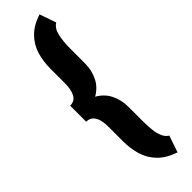

<svg xmlns="http://www.w3.org/2000/svg" viewBox="-323 -772 940 940"><g transform="rotate(-45 146.5 -302.0)"><path d="M233.9 -779.8 263.7 -693.8Q238.3 -678.7 230 -640.6Q221.7 -602.5 221.7 -552.7V-453.6Q221.7 -404.3 201.4 -364Q181.2 -323.7 137.5 -300Q93.8 -276.4 23.9 -276.4V-357.4Q55.7 -357.4 69.6 -383.5Q83.5 -409.7 83.5 -453.6V-552.7Q83.5 -604 96.9 -648.7Q110.4 -693.4 143.6 -727.3Q176.8 -761.2 233.9 -779.8ZM263.7 89.4 233.9 175.8Q176.8 156.7 143.6 122.8Q110.4 88.9 96.9 44.2Q83.5 -0.5 83.5 -51.8V-150.9Q83.5 -180.2 77.4 -201.7Q71.3 -223.1 58.1 -234.9Q44.9 -246.6 23.9 -246.6V-328.1Q93.8 -328.1 137.5 -304.4Q181.2 -280.8 201.4 -240.7Q221.7 -200.7 221.7 -150.9V-51.8Q221.7 -18.6 224.9 9.8Q228 38.1 237.3 58.6Q246.6 79.1 263.7 89.4Z"/></g></svg>

Font: Roboto Condensed Black
Style: Regular
Weight: 900
Designer: Christian Robertson
Foundry: Google
Version: Version 3.008; 2023